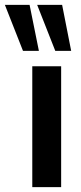

<svg xmlns="http://www.w3.org/2000/svg" viewBox="-71 -765 331 785"><path d="M61 0V-494H179V0ZM155 -557 81 -745H183L220 -557ZM23 -557 -51 -745H50L88 -557Z"/></svg>

Font: Nunito Sans 10pt Condensed
Style: Bold
Weight: 700
Width: 3
Designer: Vernon Adams
Foundry: Vernon Adams
Version: Version 3.101;gftools[0.9.27]